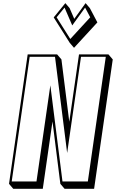

<svg xmlns="http://www.w3.org/2000/svg" viewBox="-20 -1172 739 1224"><path d="M396.6 -1152 322.4 -1061 424.6 -899 451.9 -867.2 600.8 -1029.2 552.9 -1120.2 525.6 -1152 453.4 -1051.7 423.8 -1120.2ZM421.7 -395.8 371.6 -793.2 344.4 -825H156.4L37.5 0L64.7 31.8H252.7L314.6 -397.4L364.7 0L391.9 31.8H579.9L698.8 -793.2L671.6 -825H483.6ZM300.3 -510.8 299.3 -512 300.1 -512ZM391.5 -1123.6 440.6 -1010 522.5 -1123.6 555.2 -1061.6 428.2 -923.5 340.9 -1061.6ZM301 -628.2 212.6 -15H54.6L169.2 -810H330.7L408.1 -196.9L496.4 -810H654.4L539.9 -15H378.3Z"/></svg>

Font: Blink
Style: 3DObl
Weight: 400
Designer: Mew Too
Foundry: Cannot Into Space Fonts
Version: Version 001.000